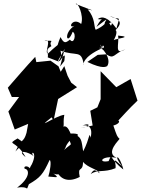

<svg xmlns="http://www.w3.org/2000/svg" viewBox="-20 -930 777 1057"><path d="M334 -594C339 -630 339 -638 311 -597C271 -576 330 -598 313 -651C401 -618 429 -659 441 -573C436 -573 436 -617 539 -663C529 -692 533 -693 544 -655C536 -707 577 -656 527 -665C536 -680 598 -607 570 -566C565 -565 550 -546 461 -589L518 -628L565 -631C611 -601 603 -634 670 -659C606 -620 638 -692 630 -734C719 -726 617 -718 606 -709C638 -763 612 -789 588 -738C660 -799 654 -819 585 -842C637 -812 645 -857 621 -773C577 -834 543 -844 518 -825C564 -815 550 -857 511 -782C610 -858 540 -803 560 -795C541 -774 616 -835 591 -788C549 -848 601 -808 507 -766C496 -781 506 -829 463 -878C509 -869 494 -869 397 -908C406 -923 443 -846 427 -798C379 -839 350 -768 390 -788C326 -748 349 -673 380 -755C403 -744 387 -681 365 -712C340 -692 332 -690 313 -726C282 -652 323 -711 244 -635C221 -640 271 -721 224 -706C296 -705 243 -709 263 -676C224 -655 249 -644 243 -614L298 -593L336 -661L311 -564ZM323 -513 302 -565 258 -596 180 -588 174 -617C122 -562 73 -504 23 -447L45 -396H85L26 -316L61 -217L135 -248L126 -199C110 -143 100 -172 65 -96C123 -164 147 -115 77 -168C12 -129 68 -163 121 -65C65 -110 138 -95 167 -69C137 -99 192 -103 155 -25C187 -65 123 5 149 13C149 -20 105 -21 116 -1C143 2 147 49 74 103C147 91 119 131 139 84C201 48 217 30 253 -49C265 -46 255 16 246 42C290 44 316 56 265 18C293 46 345 17 295 16C314 59 360 75 419 44C405 -21 437 23 437 -39C463 -6 520 2 529 24C505 9 500 -6 479 29C515 1 552 22 616 -4C622 -39 588 -73 652 -15C600 -78 636 -88 659 3C576 -61 600 -92 578 -43C515 -31 540 -77 622 -61C556 -89 640 -162 638 -166C625 -178 624 -180 604 -239C662 -254 626 -291 607 -240C650 -286 691 -333 737 -376L699 -495L620 -450L534 -538V-384L516 -339L477 -320L490 -239L424 -225C484 -232 477 -257 434 -239C451 -242 495 -244 479 -172C469 -208 477 -173 438 -97C428 -144 437 -197 357 -187C397 -160 452 -202 356 -194C365 -110 392 -157 332 -104C349 -124 331 -120 378 -172C361 -213 343 -275 296 -197C349 -241 322 -231 334 -298C286 -293 167 -207 264 -284L275 -267L300 -385L404 -450L372 -475L352 -513L334 -566L292 -500Z"/></svg>

Font: Hussar Lance
Style: ExBdObl
Weight: 700
Foundry: Cannot Into Space Fonts, PlusOne Fonts
Version: Version 2.270